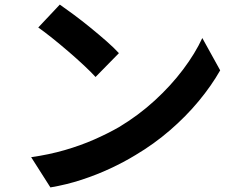

<svg xmlns="http://www.w3.org/2000/svg" viewBox="-20 -780 1040 838"><path d="M241 -760Q267 -742 302 -716Q337 -690 374.5 -659.5Q412 -629 445 -600Q478 -571 499 -548L397 -444Q378 -465 347 -494Q316 -523 280 -554Q244 -585 209 -613Q174 -641 147 -660ZM116 -94Q194 -105 263 -125Q332 -145 391 -171Q450 -197 499 -225Q584 -276 655 -341Q726 -406 779 -476.5Q832 -547 863 -614L941 -473Q903 -406 847.5 -339Q792 -272 722 -211.5Q652 -151 571 -103Q520 -72 461 -44.5Q402 -17 336.5 4.5Q271 26 200 38Z"/></svg>

Font: Farlight84_Sys_V01
Style: Bold
Weight: 700
Designer: Monotype Design Team, Nadine Chahine and Nizar Qandah
Foundry: Monotype Imaging Inc.
Version: Version 2.004;October 31, 2024;FontCreator 14.0.0.2814 64-bi